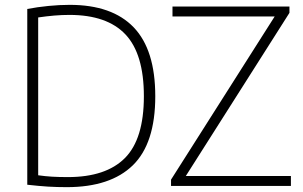

<svg xmlns="http://www.w3.org/2000/svg" viewBox="-20 -767 1251 792"><path d="M255.5 5Q215.5 5 178.2 2.8Q141 0.5 92.5 -5V-730Q134.5 -738 180 -742.5Q225.5 -747 267.5 -747Q442.5 -747 531.5 -654.2Q620.5 -561.5 620.5 -370Q620.5 -175.5 528 -85.2Q435.5 5 255.5 5ZM260 -36.5Q417 -36.5 495.2 -115Q573.5 -193.5 573.5 -370Q573.5 -544.5 497.5 -625Q421.5 -705.5 266.5 -705.5Q236 -705.5 203.8 -702.8Q171.5 -700 137.5 -695V-44Q165.5 -40 194.5 -38.2Q223.5 -36.5 260 -36.5ZM685.5 0V-26L1113 -699H691.5V-740H1174V-714L746.5 -41H1180V0Z"/></svg>

Font: Encode Sans XLt
Style: Regular
Weight: 200
Designer: Multiple Designers
Foundry: Impallari Type
Version: Version 3.002; ttfautohint (v1.8.3) -l 8 -r 50 -G 200 -x 14 